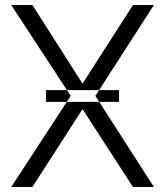

<svg xmlns="http://www.w3.org/2000/svg" viewBox="-20 -749 663 771"><path d="M312 -414 514 -729H598L363 -364L598 2H514L312 -310H311L110 2H25L264 -364L25 -729H110L311 -414ZM458 -387H165V-340H458Z"/></svg>

Font: Sinter Normal
Style: Regular
Weight: 350
Foundry: Adobe & rsms
Version: Version 1.000